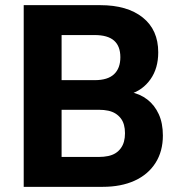

<svg xmlns="http://www.w3.org/2000/svg" viewBox="-20 -725 701 745"><path d="M72 0V-705H369Q474 -705 534 -657Q594 -609 594 -522Q594 -460 564 -417.5Q534 -375 485 -360V-368Q523 -361 551.5 -339Q580 -317 596 -282Q612 -247 612 -199Q612 -138 583.5 -93Q555 -48 502.5 -24Q450 0 378 0ZM219 -116H363Q383 -116 399.5 -119.5Q416 -123 428 -130.5Q440 -138 448.5 -149.5Q457 -161 461 -175.5Q465 -190 465 -208Q465 -226 461 -240.5Q457 -255 448.5 -266Q440 -277 428 -284.5Q416 -292 400 -295.5Q384 -299 364 -299H219ZM219 -414H348Q398 -414 422.5 -437Q447 -460 447 -503Q447 -546 422.5 -567.5Q398 -589 347 -589H219Z"/></svg>

Font: Nunito Sans 10pt SemiCondensed ExtraBold
Style: Regular
Weight: 800
Width: 4
Designer: Vernon Adams
Foundry: Vernon Adams
Version: Version 3.101;gftools[0.9.27]